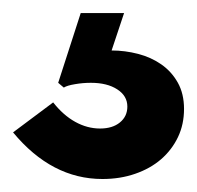

<svg xmlns="http://www.w3.org/2000/svg" viewBox="-20 -25 302 294"><path d="M170 -5 150.9 52.3Q171.4 52.3 191.4 57.5Q211.4 62.7 227 73.6Q242.7 84.5 252.3 101.6Q261.8 118.6 261.8 141.8Q261.8 165.5 252.5 185Q243.2 204.5 226.6 218.9Q210 233.2 187 241.1Q164.1 249.1 136.8 249.1Q59.1 249.1 0 177.7L61.4 131.8Q76.8 151.4 95.2 161.6Q113.6 171.8 133.2 171.8Q152.3 171.8 163.6 162.5Q175 153.2 175 138.2Q175 121.8 159.5 111.8Q144.1 101.8 119.1 101.8Q106.8 101.8 94.8 103.9Q82.7 105.9 77.7 109.1L69.1 101.8L103.6 -5Z"/></svg>

Font: Spartan ExtBd
Style: Regular
Weight: 800
Designer: Matt Bailey, Mirko Velimirovic
Foundry: Matt Bailey
Version: Version 1.005